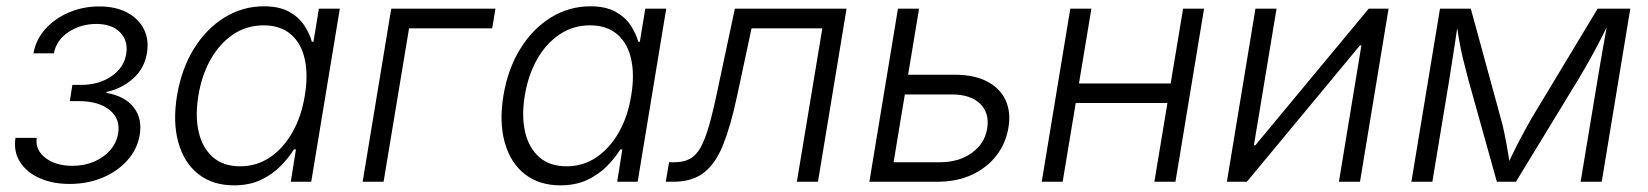

<svg xmlns="http://www.w3.org/2000/svg" viewBox="-20 -568 5150 600"><path d="M197.3 6.8Q144 6.8 103.3 -11.5Q62.5 -29.8 42.2 -62.3Q22 -94.7 28.3 -137.2H94.7Q89.8 -99.1 122.1 -74.5Q154.3 -49.8 206.5 -49.8Q243.7 -49.8 274.2 -63Q304.7 -76.2 324.5 -98.9Q344.2 -121.6 349.1 -150.4Q356.9 -196.3 322.8 -224.1Q288.6 -252 226.1 -252H198.2L206.1 -302.7H233.9Q288.6 -302.7 328.1 -329.6Q367.7 -356.4 374.5 -399.9Q380.9 -440.9 355.2 -467Q329.6 -493.2 280.8 -493.2Q232.4 -493.2 194.3 -468Q156.2 -442.9 148.4 -401.4H84.5Q92.3 -444.8 122.1 -477.8Q151.9 -510.7 195.8 -529.3Q239.7 -547.9 290.5 -547.9Q341.8 -547.9 377.7 -528.6Q413.6 -509.3 429.9 -476.3Q446.3 -443.4 439 -401.4Q431.2 -354 396 -322.5Q360.8 -291 313 -280.8L312.5 -277.8Q370.6 -267.6 397.9 -232.4Q425.3 -197.3 416.5 -146Q409.2 -102.1 378.4 -67.4Q347.7 -32.7 300.8 -12.9Q253.9 6.8 197.3 6.8Z M711.4 11.2Q644.5 11.2 599.9 -23.9Q555.2 -59.1 537.4 -122.6Q519.5 -186 533.2 -269.5Q547.4 -353.5 586.2 -416Q625 -478.5 681.6 -513.4Q738.3 -548.3 804.7 -548.3Q852.5 -548.3 883.1 -531.5Q913.6 -514.6 930.4 -489.3Q947.3 -463.9 954.6 -437.5H959.5L976.6 -541H1042L952.6 0H888.7L904.8 -101.1H898.4Q881.8 -74.2 856.2 -48.3Q830.6 -22.5 794.7 -5.6Q758.8 11.2 711.4 11.2ZM730.5 -48.3Q782.7 -48.3 824.5 -76.9Q866.2 -105.5 894.3 -155.3Q922.4 -205.1 932.6 -270Q943.4 -335 932.1 -384.3Q920.9 -433.6 888.4 -461.2Q856 -488.8 803.7 -488.8Q750.5 -488.8 708.3 -460.2Q666 -431.6 638.2 -382.3Q610.4 -333 600.1 -270Q589.4 -206.5 600.8 -156.2Q612.3 -106 645 -77.1Q677.7 -48.3 730.5 -48.3Z M1528.3 -541 1518.1 -479.5H1258.3L1178.7 0H1113.3L1202.6 -541Z M1731.4 11.2Q1664.6 11.2 1619.9 -23.9Q1575.2 -59.1 1557.4 -122.6Q1539.6 -186 1553.2 -269.5Q1567.4 -353.5 1606.2 -416Q1645 -478.5 1701.7 -513.4Q1758.3 -548.3 1824.7 -548.3Q1872.6 -548.3 1903.1 -531.5Q1933.6 -514.6 1950.4 -489.3Q1967.3 -463.9 1974.6 -437.5H1979.5L1996.6 -541H2062L1972.7 0H1908.7L1924.8 -101.1H1918.5Q1901.9 -74.2 1876.2 -48.3Q1850.6 -22.5 1814.7 -5.6Q1778.8 11.2 1731.4 11.2ZM1750.5 -48.3Q1802.7 -48.3 1844.5 -76.9Q1886.2 -105.5 1914.3 -155.3Q1942.4 -205.1 1952.6 -270Q1963.4 -335 1952.1 -384.3Q1940.9 -433.6 1908.4 -461.2Q1876 -488.8 1823.7 -488.8Q1770.5 -488.8 1728.3 -460.2Q1686 -431.6 1658.2 -382.3Q1630.4 -333 1620.1 -270Q1609.4 -206.5 1620.8 -156.2Q1632.3 -106 1665 -77.1Q1697.8 -48.3 1750.5 -48.3Z M2060.5 0 2070.8 -61H2087.4Q2115.7 -61 2135.3 -71.3Q2154.8 -81.5 2168.9 -106.4Q2183.1 -131.3 2195.8 -175.5Q2208.5 -219.7 2222.7 -288.1L2276.4 -541H2625.5L2536.1 0H2470.2L2549.8 -479.5H2328.6L2283.2 -267.1Q2263.7 -175.8 2240.2 -116.7Q2216.8 -57.6 2180.2 -28.8Q2143.6 0 2084 0Z M2805.7 -334.5H2963.4Q3024.9 -334.5 3065.2 -313.2Q3105.5 -292 3122.6 -254.6Q3139.6 -217.3 3131.3 -168.5Q3123 -119.6 3093.5 -81.5Q3064 -43.5 3016.8 -21.7Q2969.7 0 2908.7 0H2696.8L2786.1 -541H2852.1L2772.5 -61H2917Q2976.6 -61 3016.8 -90.1Q3057.1 -119.1 3064.9 -166Q3072.8 -214.4 3043 -243.7Q3013.2 -272.9 2954.1 -272.9H2795.4Z M3655.3 -307.1 3645 -246.1H3325.2L3335.4 -307.1ZM3390.6 -541 3300.8 0H3235.4L3324.7 -541ZM3742.7 -541 3653.3 0H3587.4L3677.2 -541Z M4230 0H4164.1L4234.4 -426.3H4230L3876.5 0H3814L3903.3 -541H3969.2L3898.4 -113.8H3902.8L4257.3 -541H4319.3Z M4390.6 0 4480 -541H4576.2L4669.9 -198.2Q4676.3 -175.8 4680.4 -155.5Q4684.6 -135.3 4688 -116.7Q4691.4 -98.1 4694.3 -80.3Q4697.3 -62.5 4699.7 -44.9H4687Q4695.8 -63.5 4704.3 -81.3Q4712.9 -99.1 4722.4 -117.7Q4731.9 -136.2 4742.7 -156.2Q4753.4 -176.3 4766.1 -198.2L4972.7 -541H5074.7L4985.4 0H4919.4L4972.7 -320.8Q4976.6 -344.2 4980.7 -368.4Q4984.9 -392.6 4989 -416.5Q4993.2 -440.4 4997.6 -464.1Q5002 -487.8 5005.9 -510.3H5014.2Q4998 -476.1 4982.7 -446.3Q4967.3 -416.5 4950.7 -386.5Q4934.1 -356.4 4913.1 -321.3L4717.3 0H4657.7L4567.9 -321.3Q4558.6 -356.4 4551.5 -386Q4544.4 -415.5 4539.3 -445.6Q4534.2 -475.6 4528.8 -510.3H4538.1Q4534.7 -486.3 4531.2 -462.9Q4527.8 -439.5 4524.2 -416.3Q4520.5 -393.1 4516.8 -369.4Q4513.2 -345.7 4509.3 -320.8L4456.1 0Z"/></svg>

Font: Inter 17pt Light
Style: Italic
Weight: 300
Italic angle: -9.3988°
Version: Version 4.001;git-66647c0bb